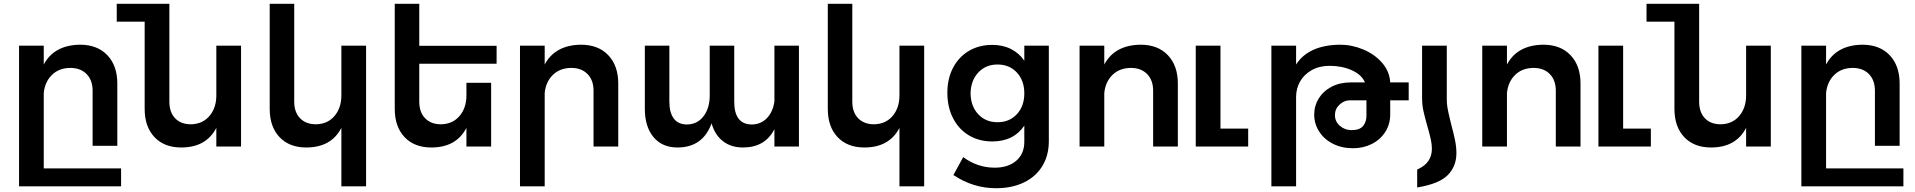

<svg xmlns="http://www.w3.org/2000/svg" viewBox="-20 -777 10154 1018"><path d="M622 116V211H81V-535H212V-435Q267 -538 404 -540Q496 -540 549 -484.5Q602 -429 602 -334V-4H471V-296Q471 -352 439 -384.5Q407 -417 352 -417Q292 -416 255 -379.5Q218 -343 212 -284V116Z M1258 -535V0H1127V-99Q1073 5 941 5Q851 5 799 -50Q747 -105 747 -200V-662H599V-757H878V-238Q878 -182 908.5 -150Q939 -118 992 -118Q1054 -119 1090.5 -162Q1127 -205 1127 -271V-535Z M1921 -535V211H1790V-99Q1736 5 1604 5Q1514 5 1462 -50Q1410 -105 1410 -200V-757H1540V-238Q1540 -182 1571 -150Q1602 -118 1655 -118Q1717 -119 1753.5 -162Q1790 -205 1790 -271V-535Z M2203 -439V-238Q2203 -182 2234 -150Q2265 -118 2318 -118Q2380 -119 2416.5 -162Q2453 -205 2453 -271V-338H2584V0H2453V-99Q2399 5 2267 5Q2177 5 2125 -50Q2073 -105 2073 -200V-757H2203V-534H2613V-439Z M3258 -334V0H3127V-296Q3127 -352 3095 -384.5Q3063 -417 3008 -417Q2948 -416 2911 -379.5Q2874 -343 2868 -284V211H2737V-535H2868V-435Q2923 -538 3060 -540Q3152 -540 3205 -484.5Q3258 -429 3258 -334Z M4216 -535V0H4086V-92Q4036 5 3920 5Q3856 5 3813 -28.5Q3770 -62 3753 -123Q3706 5 3572 5Q3491 5 3445 -50Q3399 -105 3399 -200V-535H3529V-238Q3529 -180 3552.5 -148.5Q3576 -117 3623 -117Q3678 -118 3710.5 -161Q3743 -204 3743 -271V-535H3873V-238Q3873 -117 3967 -117Q4016 -118 4047.5 -152Q4079 -186 4086 -240V-535Z M4880 -535V211H4749V-99Q4695 5 4563 5Q4473 5 4421 -50Q4369 -105 4369 -200V-757H4499V-238Q4499 -182 4530 -150Q4561 -118 4614 -118Q4676 -119 4712.5 -162Q4749 -205 4749 -271V-535Z M5541 -535V-29Q5541 47 5506.5 103.5Q5472 160 5408.5 190.5Q5345 221 5261 221Q5140 221 5035 151L5087 56Q5163 112 5254 112Q5326 112 5368.5 75Q5411 38 5411 -25V-111Q5384 -70 5341 -48.5Q5298 -27 5241 -27Q5171 -27 5117 -59.5Q5063 -92 5033 -150.5Q5003 -209 5003 -285Q5003 -360 5033 -417.5Q5063 -475 5117 -507Q5171 -539 5241 -539Q5297 -539 5340.5 -517Q5384 -495 5411 -455V-535ZM5411 -282Q5411 -350 5371.5 -392.5Q5332 -435 5269 -435Q5206 -435 5166.5 -392Q5127 -349 5126 -282Q5127 -214 5166.5 -171.5Q5206 -129 5269 -129Q5332 -129 5371.5 -171.5Q5411 -214 5411 -282Z M6225 -334V0H6094V-296Q6094 -352 6062 -384.5Q6030 -417 5975 -417Q5915 -416 5878 -379.5Q5841 -343 5835 -284V0H5704V-535H5835V-435Q5890 -538 6027 -540Q6119 -540 6172 -484.5Q6225 -429 6225 -334Z M6451 -95H6598V0H6320V-535H6451Z M7449 -245H7351V-170Q7351 -118 7324.5 -77Q7298 -36 7253 -13.5Q7208 9 7154 9Q7094 9 7047 -15Q7000 -39 6974 -80Q6948 -121 6948 -169Q6948 -216 6972 -255Q6996 -294 7040 -317Q7084 -340 7141 -340H7217Q7200 -381 7147.5 -404.5Q7095 -428 7030 -428Q6976 -428 6935.5 -405.5Q6895 -383 6873.5 -345.5Q6852 -308 6852 -263V211H6721V-535H6852V-435Q6918 -538 7085 -540Q7147 -540 7207.5 -515Q7268 -490 7308 -444Q7348 -398 7351 -340H7449ZM7136 -245Q7107 -245 7082.5 -222.5Q7058 -200 7058 -167Q7058 -132 7084.5 -109.5Q7111 -87 7146 -87Q7190 -87 7208 -110Q7226 -133 7225 -166V-245Z M7494 217Q7610 198 7656 151.5Q7702 105 7702 35Q7702 3 7695 -32Q7688 -67 7675 -115Q7673 -124 7666 -152.5Q7659 -181 7655 -204Q7651 -227 7651 -245V-535H7520V-256Q7520 -221 7527.5 -187Q7535 -153 7549 -104Q7561 -63 7566.5 -37Q7572 -11 7572 12Q7572 48 7554 75.5Q7536 103 7494 122Z M8360 -334V0H8229V-296Q8229 -352 8197 -384.5Q8165 -417 8110 -417Q8050 -416 8013 -379.5Q7976 -343 7970 -284V0H7839V-535H7970V-435Q8025 -538 8162 -540Q8254 -540 8307 -484.5Q8360 -429 8360 -334Z M8586 -95H8733V0H8455V-535H8586Z M9369 -535V0H9238V-99Q9184 5 9052 5Q8962 5 8910 -50Q8858 -105 8858 -200V-662H8710V-757H8989V-238Q8989 -182 9019.5 -150Q9050 -118 9103 -118Q9165 -119 9201.5 -162Q9238 -205 9238 -271V-535Z M10072 116V211H9531V-535H9662V-435Q9717 -538 9854 -540Q9946 -540 9999 -484.5Q10052 -429 10052 -334V-4H9921V-296Q9921 -352 9889 -384.5Q9857 -417 9802 -417Q9742 -416 9705 -379.5Q9668 -343 9662 -284V116Z"/></svg>

Font: Montserrat arm2 Medium
Style: Regular
Weight: 500
Designer: Julieta Ulanovsky
Foundry: Julieta Ulanovsky
Version: Version 6.000